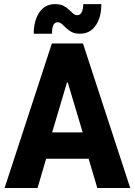

<svg xmlns="http://www.w3.org/2000/svg" viewBox="-20 -936 671 956"><path d="M2.9 0 238.3 -719.7H393.1L628.4 0H464.4L409.7 -185.1L400.9 -246.1L317.4 -525.4H313.5L230.5 -246.1L221.2 -185.1L167 0ZM149.4 -145.5V-276.9H481.4V-145.5ZM147.9 -768.1Q147.9 -832 175.5 -873.8Q203.1 -915.5 254.4 -915.5Q279.3 -915.5 295.7 -907.2Q312 -898.9 323.2 -887.9Q334.5 -877 344 -868.7Q353.5 -860.4 364.7 -860.4Q379.9 -860.4 387.2 -876Q394.5 -891.6 394.5 -915.5H484.4Q485.4 -853 457.5 -810.5Q429.7 -768.1 377.4 -768.1Q353 -768.1 336.9 -776.6Q320.8 -785.2 309.3 -796.6Q297.9 -808.1 287.8 -816.7Q277.8 -825.2 266.1 -825.2Q252 -825.2 245.4 -810.3Q238.8 -795.4 238.8 -768.1Z"/></svg>

Font: Reddit Sans Condensed ExtraBold
Style: Regular
Weight: 800
Designer: Stephen Hutchings
Foundry: Reddit
Version: Version 1.014